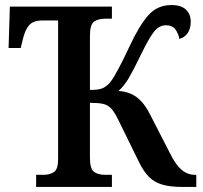

<svg xmlns="http://www.w3.org/2000/svg" viewBox="-20 -740 804 760"><path d="M123 0V-48H152Q177 -48 193.5 -59Q210 -70 210 -110V-659H148Q112 -659 95.5 -640.5Q79 -622 70 -583L62 -550H14L19 -714H423V-666H396Q369 -666 352.5 -654.5Q336 -643 336 -598V-384Q371 -384 386.5 -391Q402 -398 416 -414Q428 -429 448 -466Q468 -503 493 -557Q531 -639 567 -679.5Q603 -720 658 -720Q698 -720 716.5 -701.5Q735 -683 735 -655Q735 -626 722.5 -608.5Q710 -591 690 -586Q686 -608 674 -624Q662 -640 637 -640Q609 -640 588.5 -613Q568 -586 539 -526Q509 -464 490 -431.5Q471 -399 449 -380Q494 -377 524 -353Q554 -329 576 -283L653 -133Q675 -88 698.5 -68Q722 -48 752 -48H757V0H703Q653 0 621.5 -9.5Q590 -19 569.5 -40Q549 -61 532 -95L447 -268Q433 -297 419.5 -311Q406 -325 387 -329Q368 -333 336 -333V-116Q336 -71 352.5 -59.5Q369 -48 396 -48H423V0Z"/></svg>

Font: Noto Serif SemiCondensed SemiBold
Style: Regular
Weight: 600
Width: 4
Designer: Monotype Design Team
Foundry: Monotype Imaging Inc.
Version: Version 2.013; ttfautohint (v1.8.4.7-5d5b)